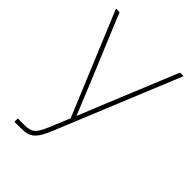

<svg xmlns="http://www.w3.org/2000/svg" viewBox="-212 -611 910 910"><g transform="rotate(45 243.5 -156.0)"><path d="M56.2 204.1H99.1C161.6 204.1 183.1 184.1 216.3 103L470.2 -515.6H446.3L301.8 -164.1L244.6 -23.4L187 -164.1L41 -515.6H17.1L232.9 3.9L195.3 95.2C165.5 168 150.9 181.6 99.1 181.6H56.2Z"/></g></svg>

Font: Raveo Display Display Thin
Style: Regular
Weight: 100
Designer: Jakub Foglar, Rasmus Andersson (Inter)
Foundry: Jakubfoglar.com
Version: Version 1.100;Glyphs 3.2.3 (3260)